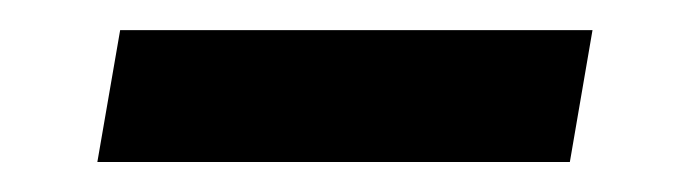

<svg xmlns="http://www.w3.org/2000/svg" viewBox="-20 -337 456 128"><path d="M44.9 -229 60.1 -316.9H375L359.9 -229Z"/></svg>

Font: Archivo Expanded Light
Style: Italic
Weight: 300
Width: 7
Italic angle: -10°
Designer: Hector Gatti
Foundry: Omnibus-Type
Version: Version 2.001